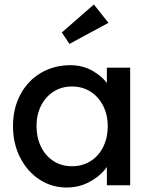

<svg xmlns="http://www.w3.org/2000/svg" viewBox="-20 -827 673 857"><path d="M561 0H457V-125L477 -132Q477 -106 450 -72Q423 -38 377.5 -14Q332 10 277 10Q211 10 156.5 -25.5Q102 -61 70 -123.5Q38 -186 38 -264Q38 -343 71 -405Q104 -467 162.5 -501.5Q221 -536 294 -536Q349 -536 393 -511Q437 -486 462 -449.5Q487 -413 487 -381L457 -389V-525H561ZM461 -264Q461 -314 440.5 -354.5Q420 -395 384 -418Q348 -441 301 -441Q255 -441 219 -418Q183 -395 163 -355Q143 -315 143 -264Q143 -213 163 -172Q183 -131 219 -108Q255 -85 301 -85Q348 -85 384.5 -108Q421 -131 441 -172Q461 -213 461 -264ZM256 -682 399 -807 464 -725 290 -631Z"/></svg>

Font: Lexend
Style: Regular
Weight: 400
Designer: Thomas Jockin
Foundry: Lexend
Version: Version 1.000